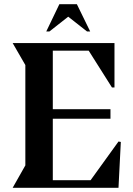

<svg xmlns="http://www.w3.org/2000/svg" viewBox="-20 -889 632 909"><path d="M261 -869H344L407 -740H392L303 -810L214 -740H199ZM40 0 100 -106V-581L40 -685H522V-475H510L400 -649H230V-372H503V-327H230V-36H409L541 -219L552 -217L541 0Z"/></svg>

Font: Bluu Next Cyrillic
Style: Bold
Weight: 700
Designer: Igor Stepanchenko
Foundry: Igor Stepanchenko
Version: Version 1.000